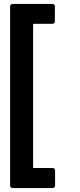

<svg xmlns="http://www.w3.org/2000/svg" viewBox="-20 -811 406 969"><path d="M31 126V-779Q31 -784 34.5 -787.5Q38 -791 43 -791H245Q250 -791 253.5 -787.5Q257 -784 257 -779V-703Q257 -698 253.5 -694.5Q250 -691 245 -691H152Q147 -691 147 -686V32Q147 37 152 37H246Q251 37 254.5 40.5Q258 44 258 49V126Q258 131 254.5 134.5Q251 138 246 138H43Q38 138 34.5 134.5Q31 131 31 126Z"/></svg>

Font: Barlow Semi Condensed SemiBold
Style: Regular
Weight: 600
Width: 4
Designer: Jeremy Tribby
Foundry: Tribby Type
Version: Version 1.408